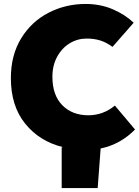

<svg xmlns="http://www.w3.org/2000/svg" viewBox="-20 -745 703 971"><path d="M292 0 298 -1Q180 -30 107.5 -119.5Q35 -209 35 -350Q35 -466 87 -551Q139 -636 225.5 -680.5Q312 -725 413 -725Q487 -725 549.5 -698.5Q612 -672 656 -630L549 -508Q519 -530 488 -540Q457 -550 418 -550Q372 -550 332.5 -526Q293 -502 269 -458Q245 -414 245 -357Q245 -264 295 -213Q345 -162 427 -162Q501 -162 561 -211L663 -90Q589 -15 489 6L474 206H292Z"/></svg>

Font: Nebula Sans Black
Style: Regular
Weight: 900
Designer: Paul D. Hunt for Adobe (as Source Sans)
Foundry: Nebula Entertainment & Broadcasting LLC
Version: Version 1.010